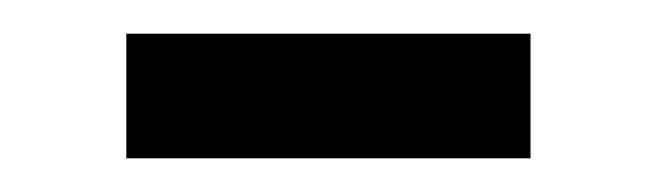

<svg xmlns="http://www.w3.org/2000/svg" viewBox="-20 -830 390 114"><path d="M55 -810H295V-736H55Z"/></svg>

Font: Oswald SemiBold
Style: Regular
Weight: 400
Version: Version